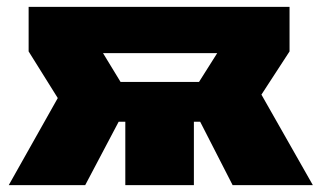

<svg xmlns="http://www.w3.org/2000/svg" viewBox="-20 -540 938 560"><path d="M5.5 0 148.5 -254 63.5 -390V-520H824.5V-390L742.5 -264L892.5 0H658.5L529.5 -252L613.5 -385H280.5L361.5 -252L228.5 0ZM345.5 0V-185H198.5V-301H691.5V-185H545.5V0Z"/></svg>

Font: Geologica Roman Black
Style: Regular
Weight: 900
Designer: Sindre Bremnes, Frode Helland
Foundry: Monokrom Skriftforlag AS
Version: Version 1.010;gftools[0.9.28]